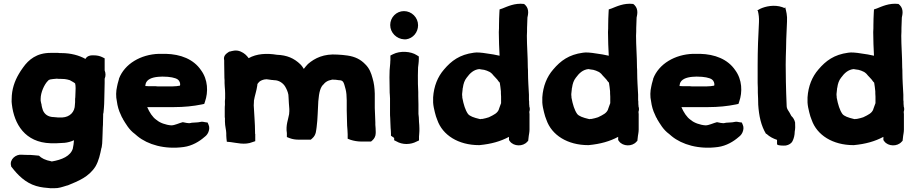

<svg xmlns="http://www.w3.org/2000/svg" viewBox="-20 -775 4856 1020"><path d="M39 106 40 111 43 114C73 153 114 196 172 213C198 221 225 223 249 225H251C262 225 273 225 285 224C308 221 325 213 338 210H340L342 209C395 187 453 165 488 108C505 78 512 45 519 10L520 9L523 -14V-16C523 -20 524 -28 524 -38C524 -46 525 -56 525 -65C525 -75 526 -86 526 -98C526 -104 527 -111 527 -113V-117C527 -131 528 -146 528 -161V-169C528 -171 529 -173 530 -178V-179L532 -201C533 -215 534 -230 534 -245C534 -270 536 -307 536 -335V-357C542 -370 542 -386 536 -401V-465L522 -472C509 -478 495 -481 479 -481H468C457 -481 441 -476 434 -462C400 -481 356 -493 306 -493C299 -493 294 -493 289 -494H248C175 -494 132 -458 103 -417C93 -404 86 -392 80 -382C58 -345 42 -300 42 -249C41 -240 42 -228 43 -221C55 -116 113 -18 249 -14H281C287 -14 291 -14 300 -15C307 -15 314 -16 318 -16H321C340 -18 355 -22 373 -30C372 -15 370 0 367 13V14C355 54 309 74 254 83L253 82C220 76 200 65 187 52C171 50 150 49 141 48H137C123 48 111 48 96 47C65 43 29 72 39 106ZM196 -240V-251C196 -283 215 -326 234 -345H235V-346C240 -353 247 -354 282 -357C284 -357 291 -356 292 -356H302C309 -356 313 -355 324 -355C331 -354 343 -352 351 -349L367 -340C371 -338 375 -335 379 -332C380 -329 380 -325 381 -321C383 -303 380 -281 380 -258C379 -254 379 -248 379 -245V-232C379 -230 378 -226 378 -220C378 -179 350 -153 311 -151H286C285 -151 283 -152 276 -152C270 -153 266 -153 266 -153H262C234 -155 217 -168 208 -189C205 -198 201 -212 201 -215V-218C199 -226 197 -233 196 -240Z M601 -236C604 -212 611 -187 622 -165C625 -158 628 -150 632 -146V-144C648 -118 665 -86 697 -63C700 -61 702 -58 711 -51C765 -7 854 20 956 6C1001 0 1040 -24 1066 -47C1071 -51 1081 -58 1087 -73C1093 -88 1093 -101 1088 -112L1083 -124L1069 -126C1063 -127 1055 -130 1043 -127C1030 -124 1022 -125 999 -123H997L996 -122C985 -120 985 -120 971 -122L951 -126C931 -121 908 -109 890 -109C861 -111 828 -123 813 -137L811 -138L810 -139C791 -152 774 -178 762 -206H905C958 -206 1007 -211 1051 -220L1065 -223L1069 -235C1087 -286 1085 -352 1048 -402C1008 -461 939 -487 861 -489H824C728 -486 642 -436 612 -357V-355C610 -348 608 -340 605 -330L602 -316C596 -291 595 -262 601 -236ZM752 -318C752 -323 753 -326 754 -329V-331C761 -353 786 -364 821 -367H822C825 -367 830 -367 841 -368H844C883 -368 911 -362 924 -353C933 -347 940 -332 936 -320C925 -318 911 -316 895 -316H827C819 -316 813 -316 807 -317H784C772 -317 765 -317 752 -318Z M1171 -437C1171 -416 1172 -394 1172 -372C1172 -365 1172 -359 1173 -349V-333L1174 -314C1175 -302 1176 -291 1176 -280V-253C1175 -244 1174 -232 1175 -218C1174 -212 1174 -203 1174 -199V-151L1175 -149V-130C1175 -104 1182 -84 1182 -68C1182 -59 1182 -50 1183 -40L1185 -22L1206 -20C1233 -17 1281 -3 1321 -20L1336 -25V-63L1335 -65V-71C1335 -121 1330 -169 1328 -215C1328 -219 1329 -226 1329 -234V-240C1333 -266 1343 -292 1347 -322V-325C1347 -329 1352 -336 1358 -341C1362 -345 1378 -354 1396 -354C1404 -354 1411 -351 1425 -350H1431L1434 -349H1437C1463 -349 1485 -332 1495 -315C1503 -301 1509 -288 1512 -272L1513 -257C1514 -238 1515 -216 1517 -196V-183C1517 -180 1516 -177 1516 -169C1512 -143 1497 -109 1504 -68V-47L1519 -41C1535 -35 1551 -33 1568 -33H1631L1639 -40C1661 -59 1659 -84 1662 -99C1668 -143 1668 -193 1671 -237C1675 -285 1682 -314 1701 -329L1702 -330V-331C1712 -341 1722 -347 1737 -350H1740L1742 -352H1746C1758 -352 1770 -351 1780 -349H1782C1804 -348 1806 -339 1816 -301C1820 -286 1822 -264 1822 -242V-188C1822 -161 1824 -136 1824 -111V-109C1825 -92 1827 -77 1827 -62V-38L1843 -32C1859 -27 1878 -23 1901 -23H1951L1959 -30C1968 -38 1976 -51 1976 -68V-76C1976 -88 1975 -100 1974 -112V-125C1974 -152 1971 -177 1971 -201V-278C1970 -308 1967 -334 1959 -360C1952 -386 1943 -412 1920 -434C1896 -459 1867 -474 1826 -480C1808 -483 1789 -484 1772 -485C1701 -490 1653 -467 1616 -435C1608 -427 1601 -418 1594 -409C1590 -415 1585 -424 1576 -433C1542 -466 1504 -482 1451 -484C1397 -493 1343 -490 1301 -466C1290 -481 1279 -492 1259 -501C1234 -512 1213 -504 1201 -501H1198C1182 -490 1165 -480 1171 -454Z M2049 -365C2049 -346 2050 -311 2050 -293C2050 -286 2050 -281 2051 -271C2051 -267 2051 -261 2052 -252V-173C2052 -165 2052 -159 2053 -148C2053 -133 2055 -109 2055 -98V-96C2056 -87 2057 -74 2057 -65V-54L2073 -43C2073 -43 2074 -42 2074 -41V-30L2086 -24C2101 -15 2120 -10 2139 -10C2160 -10 2178 -15 2193 -23L2206 -29V-50C2206 -58 2208 -66 2208 -79V-93C2208 -105 2207 -116 2206 -127L2205 -150V-151C2204 -159 2203 -165 2203 -170V-221C2203 -235 2202 -252 2202 -264V-286C2200 -309 2200 -347 2200 -374C2200 -387 2201 -402 2201 -417C2202 -427 2205 -445 2205 -461V-475L2194 -482C2162 -503 2105 -506 2068 -487L2054 -480V-456C2054 -453 2053 -449 2053 -438C2050 -415 2049 -390 2049 -365ZM2053 -642C2053 -601 2087 -568 2127 -566H2137C2175 -571 2201 -604 2201 -641C2201 -682 2167 -716 2126 -716C2086 -716 2053 -683 2053 -642Z M2281 -230C2282 -213 2286 -195 2290 -179L2296 -157C2299 -150 2300 -146 2303 -138C2331 -57 2415 -4 2525 -4H2527C2590 -10 2639 -24 2684 -48V-31L2689 -24C2709 3 2758 5 2781 -22L2786 -27C2787 -35 2788 -47 2789 -53C2790 -61 2793 -73 2793 -87V-169C2793 -171 2792 -174 2792 -179V-181C2795 -191 2796 -198 2792 -210V-214C2791 -219 2791 -225 2791 -232V-236C2790 -240 2790 -244 2790 -250V-272C2788 -311 2785 -352 2785 -389C2785 -398 2785 -406 2784 -417C2784 -475 2779 -530 2779 -585C2780 -598 2780 -615 2780 -627C2780 -645 2782 -661 2782 -682C2783 -690 2795 -724 2771 -748L2764 -754C2714 -760 2675 -740 2649 -730L2634 -725L2633 -708C2632 -686 2631 -667 2631 -643C2631 -630 2631 -617 2630 -605V-603C2630 -560 2632 -521 2634 -479C2613 -484 2589 -488 2566 -491L2546 -494C2537 -495 2530 -495 2525 -496H2521C2514 -496 2509 -497 2497 -495C2422 -485 2378 -452 2339 -406C2305 -367 2285 -317 2281 -258ZM2435 -270V-276C2435 -279 2437 -298 2438 -304V-306L2439 -309C2442 -331 2448 -348 2459 -362C2477 -387 2497 -405 2526 -408C2533 -407 2541 -405 2552 -404C2561 -402 2571 -398 2581 -393C2584 -391 2588 -389 2594 -383C2604 -370 2616 -360 2622 -352C2624 -350 2628 -342 2635 -336C2638 -321 2639 -306 2641 -290C2641 -281 2641 -274 2642 -262V-227C2637 -215 2633 -201 2630 -194V-193C2622 -174 2606 -166 2577 -152C2567 -148 2555 -146 2542 -143H2536L2533 -142C2531 -142 2530 -142 2527 -143C2497 -150 2475 -158 2466 -170C2452 -190 2443 -219 2436 -256C2436 -259 2436 -264 2435 -270Z M2861 -230C2862 -213 2866 -195 2870 -179L2876 -157C2879 -150 2880 -146 2883 -138C2911 -57 2995 -4 3105 -4H3107C3170 -10 3219 -24 3264 -48V-31L3269 -24C3289 3 3338 5 3361 -22L3366 -27C3367 -35 3368 -47 3369 -53C3370 -61 3373 -73 3373 -87V-169C3373 -171 3372 -174 3372 -179V-181C3375 -191 3376 -198 3372 -210V-214C3371 -219 3371 -225 3371 -232V-236C3370 -240 3370 -244 3370 -250V-272C3368 -311 3365 -352 3365 -389C3365 -398 3365 -406 3364 -417C3364 -475 3359 -530 3359 -585C3360 -598 3360 -615 3360 -627C3360 -645 3362 -661 3362 -682C3363 -690 3375 -724 3351 -748L3344 -754C3294 -760 3255 -740 3229 -730L3214 -725L3213 -708C3212 -686 3211 -667 3211 -643C3211 -630 3211 -617 3210 -605V-603C3210 -560 3212 -521 3214 -479C3193 -484 3169 -488 3146 -491L3126 -494C3117 -495 3110 -495 3105 -496H3101C3094 -496 3089 -497 3077 -495C3002 -485 2958 -452 2919 -406C2885 -367 2865 -317 2861 -258ZM3015 -270V-276C3015 -279 3017 -298 3018 -304V-306L3019 -309C3022 -331 3028 -348 3039 -362C3057 -387 3077 -405 3106 -408C3113 -407 3121 -405 3132 -404C3141 -402 3151 -398 3161 -393C3164 -391 3168 -389 3174 -383C3184 -370 3196 -360 3202 -352C3204 -350 3208 -342 3215 -336C3218 -321 3219 -306 3221 -290C3221 -281 3221 -274 3222 -262V-227C3217 -215 3213 -201 3210 -194V-193C3202 -174 3186 -166 3157 -152C3147 -148 3135 -146 3122 -143H3116L3113 -142C3111 -142 3110 -142 3107 -143C3077 -150 3055 -158 3046 -170C3032 -190 3023 -219 3016 -256C3016 -259 3016 -264 3015 -270Z M3439 -236C3442 -212 3449 -187 3460 -165C3463 -158 3466 -150 3470 -146V-144C3486 -118 3503 -86 3535 -63C3538 -61 3540 -58 3549 -51C3603 -7 3692 20 3794 6C3839 0 3878 -24 3904 -47C3909 -51 3919 -58 3925 -73C3931 -88 3931 -101 3926 -112L3921 -124L3907 -126C3901 -127 3893 -130 3881 -127C3868 -124 3860 -125 3837 -123H3835L3834 -122C3823 -120 3823 -120 3809 -122L3789 -126C3769 -121 3746 -109 3728 -109C3699 -111 3666 -123 3651 -137L3649 -138L3648 -139C3629 -152 3612 -178 3600 -206H3743C3796 -206 3845 -211 3889 -220L3903 -223L3907 -235C3925 -286 3923 -352 3886 -402C3846 -461 3777 -487 3699 -489H3662C3566 -486 3480 -436 3450 -357V-355C3448 -348 3446 -340 3443 -330L3440 -316C3434 -291 3433 -262 3439 -236ZM3590 -318C3590 -323 3591 -326 3592 -329V-331C3599 -353 3624 -364 3659 -367H3660C3663 -367 3668 -367 3679 -368H3682C3721 -368 3749 -362 3762 -353C3771 -347 3778 -332 3774 -320C3763 -318 3749 -316 3733 -316H3665C3657 -316 3651 -316 3645 -317H3622C3610 -317 3603 -317 3590 -318Z M4002 -719 4006 -718C4011 -696 4013 -682 4012 -657C4008 -586 4005 -508 4005 -431V-334C4006 -316 4006 -301 4006 -284V-282C4007 -260 4008 -241 4008 -221V-219C4012 -159 4023 -107 4050 -63L4052 -65L4053 -63C4068 -49 4087 -39 4108 -32V-11L4109 -7C4116 -1 4142 -1 4155 -2C4171 -5 4185 -13 4191 -27C4197 -39 4202 -57 4202 -76C4205 -90 4205 -108 4204 -120V-124C4201 -138 4194 -150 4184 -159C4170 -189 4159 -192 4159 -215V-216C4157 -257 4156 -300 4155 -341L4154 -431C4154 -461 4155 -487 4156 -518L4157 -567C4158 -598 4160 -630 4161 -661C4163 -692 4157 -716 4151 -737L4148 -732L4136 -737C4093 -752 4045 -741 4018 -728Z M4270 -230C4271 -213 4275 -195 4279 -179L4285 -157C4288 -150 4289 -146 4292 -138C4320 -57 4404 -4 4514 -4H4516C4579 -10 4628 -24 4673 -48V-31L4678 -24C4698 3 4747 5 4770 -22L4775 -27C4776 -35 4777 -47 4778 -53C4779 -61 4782 -73 4782 -87V-169C4782 -171 4781 -174 4781 -179V-181C4784 -191 4785 -198 4781 -210V-214C4780 -219 4780 -225 4780 -232V-236C4779 -240 4779 -244 4779 -250V-272C4777 -311 4774 -352 4774 -389C4774 -398 4774 -406 4773 -417C4773 -475 4768 -530 4768 -585C4769 -598 4769 -615 4769 -627C4769 -645 4771 -661 4771 -682C4772 -690 4784 -724 4760 -748L4753 -754C4703 -760 4664 -740 4638 -730L4623 -725L4622 -708C4621 -686 4620 -667 4620 -643C4620 -630 4620 -617 4619 -605V-603C4619 -560 4621 -521 4623 -479C4602 -484 4578 -488 4555 -491L4535 -494C4526 -495 4519 -495 4514 -496H4510C4503 -496 4498 -497 4486 -495C4411 -485 4367 -452 4328 -406C4294 -367 4274 -317 4270 -258ZM4424 -270V-276C4424 -279 4426 -298 4427 -304V-306L4428 -309C4431 -331 4437 -348 4448 -362C4466 -387 4486 -405 4515 -408C4522 -407 4530 -405 4541 -404C4550 -402 4560 -398 4570 -393C4573 -391 4577 -389 4583 -383C4593 -370 4605 -360 4611 -352C4613 -350 4617 -342 4624 -336C4627 -321 4628 -306 4630 -290C4630 -281 4630 -274 4631 -262V-227C4626 -215 4622 -201 4619 -194V-193C4611 -174 4595 -166 4566 -152C4556 -148 4544 -146 4531 -143H4525L4522 -142C4520 -142 4519 -142 4516 -143C4486 -150 4464 -158 4455 -170C4441 -190 4432 -219 4425 -256C4425 -259 4425 -264 4424 -270Z"/></svg>

Font: Hussar Pisanka
Style: Blk
Weight: 700
Designer: Robert Jablonski
Foundry: Cannot Into Space Fonts
Version: Version 1.070